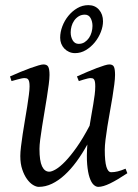

<svg xmlns="http://www.w3.org/2000/svg" viewBox="-20 -708 539 748"><path d="M476.1 -33.2Q436.5 -6.8 408.9 6.6Q381.3 20 362.8 20Q353.5 20 344.5 11.5Q335.4 2.9 328.9 -16.6Q322.3 -36.1 319.6 -67.6Q316.9 -99.1 320.3 -145Q300.3 -108.9 278.1 -78.6Q255.9 -48.3 231.9 -26.4Q208 -4.4 182.6 7.8Q157.2 20 130.9 20Q121.1 20 108.6 12.5Q96.2 4.9 85.2 -10.3Q74.2 -25.4 66.7 -47.9Q59.1 -70.3 59.1 -100.1Q59.1 -114.7 61.8 -137.2Q64.5 -159.7 68.4 -185.5Q72.3 -211.4 77.1 -239.3Q82 -267.1 85.9 -292.5Q89.8 -317.9 92.5 -338.4Q95.2 -358.9 95.2 -371.1Q95.2 -382.3 93.8 -388.9Q92.3 -395.5 89.6 -398.7Q86.9 -401.9 83.3 -402.8Q79.6 -403.8 75.2 -403.8Q70.8 -403.8 62.5 -402.1Q54.2 -400.4 45.9 -397.9Q36.1 -395.5 24.9 -392.1L19 -410.2Q39.6 -419.4 60.3 -428Q81.1 -436.5 98.6 -442.9Q116.2 -449.2 129.6 -453.1Q143.1 -457 148.9 -457Q163.1 -457 168 -447.8Q172.9 -438.5 172.9 -416Q172.9 -401.9 169.9 -378.9Q167 -356 162.6 -328.6Q158.2 -301.3 153.3 -272Q148.4 -242.7 144 -215.3Q139.6 -188 136.7 -165Q133.8 -142.1 133.8 -127.9Q133.8 -81.1 143.8 -60.1Q153.8 -39.1 171.9 -39.1Q181.6 -39.1 197.8 -48.6Q213.9 -58.1 234.4 -79.3Q254.9 -100.6 279.1 -134.8Q303.2 -168.9 329.1 -218.3Q332.5 -239.3 336.2 -260.5Q339.8 -281.7 343.3 -301.5Q346.7 -321.3 348.9 -339.1Q351.1 -356.9 351.1 -371.1Q351.1 -382.3 349.9 -388.9Q348.6 -395.5 346.2 -398.7Q343.8 -401.9 340.6 -402.8Q337.4 -403.8 333 -403.8Q328.6 -403.8 321 -402.1Q313.5 -400.4 305.7 -397.9Q296.9 -395.5 287.1 -392.1L279.8 -410.2Q300.3 -419.4 320.3 -428Q340.3 -436.5 357.2 -442.9Q374 -449.2 386.7 -453.1Q399.4 -457 405.8 -457Q419.4 -457 423.8 -447.8Q428.2 -438.5 428.2 -416Q428.2 -401.9 425.3 -379.2Q422.4 -356.4 418 -329.3Q413.6 -302.2 408.2 -272.7Q402.8 -243.2 398.4 -215.6Q394 -188 391.1 -164.1Q388.2 -140.1 388.2 -124Q388.2 -79.6 394.5 -58.3Q400.9 -37.1 413.1 -37.1Q425.8 -37.1 438.7 -40.3Q451.7 -43.5 469.2 -50.8ZM340.3 -606.9Q340.3 -624 333 -637.5Q325.7 -650.9 310.5 -650.9Q296.9 -650.9 286.6 -644.5Q276.4 -638.2 269.3 -628.2Q262.2 -618.2 258.8 -606Q255.4 -593.8 255.4 -582Q255.4 -564 263.4 -550.5Q271.5 -537.1 286.6 -537.1Q299.8 -537.1 309.8 -543.7Q319.8 -550.3 326.7 -560.3Q333.5 -570.3 336.9 -582.8Q340.3 -595.2 340.3 -606.9ZM381.3 -625Q381.3 -605 372.8 -583.3Q364.3 -561.5 349.4 -543.2Q334.5 -524.9 314.7 -512.9Q294.9 -501 272.5 -501Q259.8 -501 249 -505.9Q238.3 -510.7 230.5 -519Q222.7 -527.3 218.5 -538.1Q214.4 -548.8 214.4 -561Q214.4 -583 222.9 -605.5Q231.4 -627.9 246.3 -646.2Q261.2 -664.6 281.2 -676.3Q301.3 -688 324.2 -688Q350.1 -688 365.7 -670.2Q381.3 -652.3 381.3 -625Z"/></svg>

Font: Gentium Plus APac
Style: Italic
Weight: 400
Italic angle: -8°
Designer: J. Victor Gaultney, Annie Olsen, Iska Routamaa, Becca Hirsbrunner
Foundry: SIL International
Version: Version 5.000